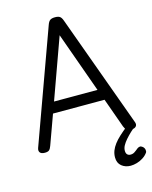

<svg xmlns="http://www.w3.org/2000/svg" viewBox="-160 -992 1073 1353"><g transform="rotate(-15 376.0 -315.5)"><path d="M61 14Q35 14 25.5 1.5Q16 -11 23 -31L320 -850Q328 -873 340 -881.5Q352 -890 376 -890Q400 -890 411.5 -881.5Q423 -873 431 -850L729 -31Q737 -11 726 1.5Q715 14 689 14Q667 14 657.5 5.5Q648 -3 640 -23L563 -238H187L109 -23Q102 -3 92.5 5.5Q83 14 61 14ZM216 -318H533L375 -759ZM622 259Q583 259 556 237Q529 215 529 174Q529 148 538 125Q547 102 564 79.5Q581 57 606.5 33.5Q632 10 666 -17L728 -18V-9Q705 10 684 30Q663 50 646 69.5Q629 89 618.5 108Q608 127 608 146Q608 165 617 174Q626 183 641 183Q657 183 669.5 175Q682 167 700 152Q707 147 716.5 145.5Q726 144 737 153Q748 162 751 175Q754 188 749 197Q736 216 714 230.5Q692 245 667.5 252Q643 259 622 259Z"/></g></svg>

Font: Playwrite GB J
Style: Regular
Weight: 400
Designer: Veronika Burian, José Scaglione
Foundry: TypeTogether
Version: Version 1.002